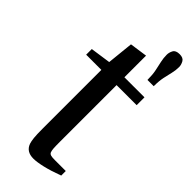

<svg xmlns="http://www.w3.org/2000/svg" viewBox="-261 -823 866 866"><g transform="rotate(45 172.5 -390.0)"><path d="M9 -490V-526L106 -540L119 -666L203 -678V-540H331V-490H203V-133Q203 -99 204 -86.5Q205 -74 208 -66Q211 -59 219 -56.5Q227 -54 245 -54H315V-25Q267 -7 230.5 1.5Q194 10 172 10Q127 10 114 -27Q110 -39 108 -58Q106 -77 106 -114V-490ZM325 -605H285Q285 -638 280 -662Q275 -686 270.5 -706Q266 -726 266 -747Q266 -761 273.5 -775.5Q281 -790 306 -790Q329 -790 337 -775.5Q345 -761 345 -747Q345 -726 340 -706Q335 -686 330 -662Q325 -638 325 -605Z"/></g></svg>

Font: Domine
Style: Regular
Weight: 400
Designer: Pablo Impallari, Rodrigo Fuenzalida, Brenda Gallo
Foundry: Pablo Impallari, Rodrigo Fuenzalida, Brenda Gallo
Version: Version 2.000